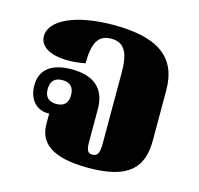

<svg xmlns="http://www.w3.org/2000/svg" viewBox="-88 -656 790 762"><g transform="rotate(15 306.5 -275.0)"><path d="M337 12C504 12 557 -48 557 -160V-365C557 -505 466 -562 289 -562C130 -562 32 -512 32 -448C32 -389 114 -366 220 -386C220 -470 240 -507 294 -507C349 -507 368 -467 368 -388V-98C368 -55 360 -43 339 -43C322 -43 314 -52 314 -89V-223C314 -307 265 -349 174 -349C89 -349 46 -313 46 -249C46 -194 78 -156 126 -156H132V-114C132 -36 187 12 337 12ZM149 -200C116 -200 101 -218 101 -249C101 -280 116 -298 149 -298C182 -298 197 -280 197 -249C197 -218 182 -200 149 -200Z"/></g></svg>

Font: Noto Serif Thai Black
Style: Regular
Weight: 900
Designer: Monotype Design Team
Foundry: Monotype Imaging Inc.
Version: Version 2.002